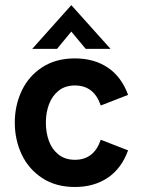

<svg xmlns="http://www.w3.org/2000/svg" viewBox="-20 -736 563 766"><path d="M39 -247Q39 -315 66.5 -373.5Q94 -432 148.2 -467.5Q202.5 -503 279 -503Q355 -503 409.8 -466.5Q464.5 -430 491 -357.5L382 -315Q355 -395 279 -395Q240 -395 214 -374.2Q188 -353.5 175.5 -320Q163 -286.5 163 -247Q163 -207 175.2 -173.5Q187.5 -140 213.8 -119.2Q240 -98.5 279 -98.5Q355 -98.5 382 -178.5L491 -136Q464.5 -63.5 409.8 -26.8Q355 10 279 10Q202.5 10 148.2 -25.8Q94 -61.5 66.5 -120Q39 -178.5 39 -247ZM264.5 -715.5 421 -541H322L264.5 -610L207.5 -541H108.5Z"/></svg>

Font: HK Grotesk
Style: Bold
Weight: 700
Designer: Alfredo Marco Pradil
Foundry: Hanken Design Co.
Version: Version 3.001